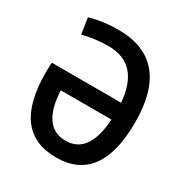

<svg xmlns="http://www.w3.org/2000/svg" viewBox="-166 -829 919 965"><g transform="rotate(30 293.0 -346.5)"><path d="M293 9.8Q35.6 9.8 35.6 -332Q35.6 -347.7 35.9 -362.8Q36.1 -377.9 37.6 -392.1H439.5Q421.9 -606.9 244.1 -606.9Q163.6 -606.9 94.2 -587.9L80.6 -680.7Q157.2 -703.1 244.1 -703.1Q550.3 -703.1 550.3 -341.8Q550.3 9.8 293 9.8ZM293 -86.9Q426.8 -86.9 439.9 -294.4H145.5Q156.2 -86.9 293 -86.9Z"/></g></svg>

Font: Caskaydia Cove Medium
Style: Regular
Weight: 500
Monospace: yes
Designer: Aaron Bell
Foundry: Saja Typeworks
Version: Version 4.300; ttfautohint (v1.8.3)